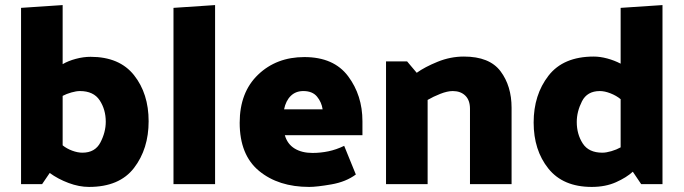

<svg xmlns="http://www.w3.org/2000/svg" viewBox="-20 -726 2695 757"><path d="M227 -706V-473Q249 -486 279 -494Q309 -502 337 -502Q451 -502 508.5 -429.5Q566 -357 566 -248Q566 -139 508.5 -64Q451 11 331 11Q292 11 250.5 -4.5Q209 -20 176 -44L146 0H63V-695ZM397 -246Q397 -294 373 -330.5Q349 -367 295 -367Q281 -367 261.5 -361.5Q242 -356 227 -348V-153Q243 -140 264.5 -132Q286 -124 305 -124Q355 -124 376 -164.5Q397 -205 397 -246Z M828 -706V0H664V-695Z M1180 -501Q1296 -501 1352.5 -425.5Q1409 -350 1409 -248V-193H1103Q1113 -158 1141.5 -140.5Q1170 -123 1212 -123Q1244 -123 1275 -129.5Q1306 -136 1337 -151L1383 -38Q1344 -9 1286.5 1Q1229 11 1199 11Q1078 11 1001.5 -52Q925 -115 925 -242Q925 -362 997.5 -431.5Q1070 -501 1180 -501ZM1176 -367Q1146 -367 1126.5 -348Q1107 -329 1100 -295H1252Q1248 -323 1230 -345Q1212 -367 1176 -367Z M1809 -503Q1910 -503 1953.5 -445Q1997 -387 1997 -301V0H1833V-297Q1833 -331 1814.5 -349Q1796 -367 1765 -367Q1744 -367 1716 -356Q1688 -345 1666 -332V0H1502V-484H1585L1623 -439Q1655 -462 1705.5 -482.5Q1756 -503 1809 -503Z M2355 -124Q2370 -124 2390.5 -130Q2411 -136 2427 -145V-335Q2410 -349 2387 -358Q2364 -367 2345 -367Q2295 -367 2274.5 -326.5Q2254 -286 2254 -245Q2254 -197 2277.5 -160.5Q2301 -124 2355 -124ZM2592 -706V0H2508L2475 -49Q2450 -26 2408.5 -7.5Q2367 11 2313 11Q2200 11 2142 -61.5Q2084 -134 2084 -243Q2084 -352 2142.5 -427.5Q2201 -503 2321 -503Q2346 -503 2374 -495.5Q2402 -488 2427 -475V-695Z"/></svg>

Font: Palanquin Dark SemiBold
Style: Regular
Weight: 600
Designer: Pria Ravichandran
Version: Version 1.001